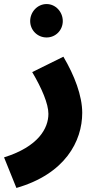

<svg xmlns="http://www.w3.org/2000/svg" viewBox="-54 -697 483 948"><path d="M176 -512C221 -512 256 -548 256 -593C256 -638 221 -677 176 -677C131 -677 95 -638 95 -593C95 -548 131 -512 176 -512ZM27 231C267 162 352 1 352 -140C352 -224 314 -324 259 -417L105 -341C153 -260 185 -184 185 -135C185 -64 136 27 -34 80Z"/></svg>

Font: Noto Sans Arabic UI SmCn Bk
Style: Regular
Weight: 900
Width: 4
Designer: Monotype Design Team, Nadine Chahine and Nizar Qandah
Foundry: Monotype Imaging Inc.
Version: Version 2.010